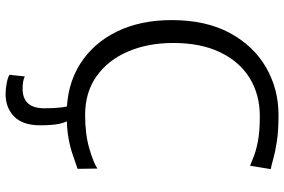

<svg xmlns="http://www.w3.org/2000/svg" viewBox="-185 -606 1018 688"><g transform="rotate(90 324.0 -262.0)"><path d="M52 -368Q52 -491 98.2 -576.5Q144.5 -662 221.8 -706.5Q299 -751 392 -751Q448.5 -751 486 -745.2Q523.5 -739.5 547.2 -732.8Q571 -726 586 -723L574 -649Q563 -653 542.8 -661.5Q522.5 -670 487.2 -677Q452 -684 396 -684Q319 -684 260 -647.8Q201 -611.5 167.5 -542.2Q134 -473 134 -374Q134 -283.5 164.5 -212Q195 -140.5 252.8 -99.2Q310.5 -58 392 -58Q461 -58 512.8 -73.2Q564.5 -88.5 584 -102L585 -31Q563 -24 537.8 -14.8Q512.5 -5.5 476.8 1.2Q441 8 388 8Q286 8 210.5 -39.2Q135 -86.5 93.5 -171Q52 -255.5 52 -368ZM248 213 254 158Q268.5 166 298 166Q368 166 368 88Q368 16.5 356 -10L387 -12L404 -10Q418.5 8.5 423.8 35Q429 61.5 429 103Q429 165 397.8 196Q366.5 227 317 227Q299 227 278 223Q257 219 248 213Z"/></g></svg>

Font: Merriweather Sans Light
Style: Regular
Weight: 300
Designer: Eben Sorkin
Foundry: Eben Sorkin
Version: Version 2.001; ttfautohint (v1.8.3)